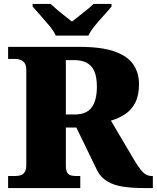

<svg xmlns="http://www.w3.org/2000/svg" viewBox="-20 -951 793 971"><path d="M21 0V-61H59Q72 -61 84 -64.5Q96 -68 104.5 -80Q113 -92 113 -116V-597Q113 -622 103.5 -633.5Q94 -645 81.5 -649Q69 -653 59 -653H21V-714H382Q494 -714 560 -690.5Q626 -667 654.5 -624.5Q683 -582 683 -525Q683 -468 663.5 -431Q644 -394 612 -373Q580 -352 541 -341L655 -148Q682 -102 701.5 -81.5Q721 -61 746 -61H753V0H706Q648 0 602 -7Q556 -14 523 -33.5Q490 -53 471 -90L366 -306H313V-116Q313 -92 319 -80Q325 -68 336.5 -64.5Q348 -61 362 -61H386V0ZM358 -372Q417 -372 443.5 -407.5Q470 -443 470 -513Q470 -561 457 -590.5Q444 -620 418.5 -633.5Q393 -647 356 -647H313V-372ZM262 -771Q252 -794 230 -820.5Q208 -847 184.5 -873Q161 -899 145 -918V-931H236Q247 -921 266.5 -904Q286 -887 307.5 -870.5Q329 -854 344 -842Q359 -854 380.5 -870.5Q402 -887 422.5 -904Q443 -921 453 -931H544V-918Q529 -899 505 -873Q481 -847 459.5 -820.5Q438 -794 427 -771Z"/></svg>

Font: Noto Serif Hebrew Black
Style: Regular
Weight: 900
Version: Version 2.003